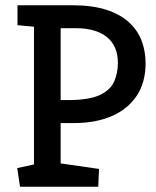

<svg xmlns="http://www.w3.org/2000/svg" viewBox="-20 -711 594 731"><path d="M56.2 0 45.6 -71.2 109.4 -84.8V-609.2L46.6 -615.2V-691H255.7Q331.4 -691 384.7 -673.8Q437.9 -656.6 471 -626.1Q504.1 -595.7 519.2 -555.8Q534.3 -515.9 534.3 -470.5Q534.3 -397.1 500.5 -346.3Q466.6 -295.4 405.5 -269Q344.3 -242.5 262.6 -242.5H210.9V-88.9L357.1 -67.8L354 0ZM210.9 -329.9H241.3Q319.8 -330.4 360 -349.3Q400.2 -368.2 414.5 -400.4Q428.8 -432.5 428.8 -471.6Q428.8 -536.2 386.9 -569.9Q345 -603.6 270.1 -603.6H210.9Z"/></svg>

Font: Kreon Light
Style: Regular
Weight: 300
Designer: Julia Petretta
Foundry: Julia Petretta and Eli Heuer
Version: Version 2.002